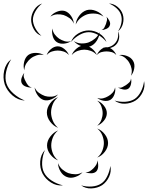

<svg xmlns="http://www.w3.org/2000/svg" viewBox="-107 -1000 846 1098"><path d="M299 -760Q310 -790 339.5 -808Q369 -826 401 -826Q433 -826 462 -808Q491 -790 502 -760Q482 -785 454 -800.5Q426 -816 401 -816Q375 -816 347.5 -800.5Q320 -785 299 -760ZM303 -685Q311 -706 331.5 -723Q352 -740 375 -740Q397 -740 418 -723Q439 -706 447 -685Q432 -702 412.5 -709Q393 -716 375 -716Q357 -716 337.5 -709Q318 -702 303 -685ZM160 -685Q166 -704 184.5 -719.5Q203 -735 223 -735Q243 -735 261.5 -719.5Q280 -704 287 -685Q274 -700 256.5 -705.5Q239 -711 223 -711Q207 -711 190 -705.5Q173 -700 160 -685ZM447 -685Q453 -702 469 -716Q485 -730 502 -730Q520 -730 536 -716Q552 -702 558 -685Q547 -698 531.5 -702Q516 -706 502 -706Q488 -706 473 -702Q458 -698 447 -685ZM32 -598Q25 -620 31 -645.5Q37 -671 54 -685Q72 -698 98.5 -697.5Q125 -697 144 -685Q122 -690 102.5 -683.5Q83 -677 69 -666Q55 -655 44 -638Q33 -621 32 -598ZM574 -685Q595 -689 619 -680Q643 -671 654 -652Q665 -634 660.5 -608.5Q656 -583 642 -567Q649 -587 645.5 -606Q642 -625 633 -640Q625 -655 610 -668Q595 -681 574 -685ZM35 -425Q-4 -427 -35.5 -454Q-67 -481 -80 -518Q-92 -556 -83 -596.5Q-74 -637 -43 -661Q-64 -628 -72 -589.5Q-80 -551 -70 -522Q-60 -492 -31 -466Q-2 -440 35 -425ZM75 -500Q61 -498 43 -504Q25 -510 18 -523Q11 -536 16.5 -554Q22 -572 32 -583Q26 -569 30 -556.5Q34 -544 40 -534Q45 -523 53 -513Q61 -503 75 -500ZM642 -551Q646 -537 642 -519Q638 -501 627 -493Q615 -485 597 -488.5Q579 -492 567 -500Q581 -496 592.5 -501.5Q604 -507 613 -513Q623 -520 632 -528.5Q641 -537 642 -551ZM717 -536Q724 -505 709.5 -474Q695 -443 668 -425Q641 -408 607 -407Q573 -406 548 -425Q578 -416 609.5 -418Q641 -420 663 -434Q684 -448 698.5 -476Q713 -504 717 -536ZM225 -460Q212 -443 188 -432.5Q164 -422 143 -428Q122 -435 107.5 -456.5Q93 -478 91 -500Q100 -480 116.5 -468.5Q133 -457 150 -451Q166 -446 186.5 -447Q207 -448 225 -460ZM551 -500Q555 -482 547.5 -460.5Q540 -439 524 -429Q508 -420 485.5 -424Q463 -428 449 -440Q467 -434 483 -438Q499 -442 512 -450Q525 -457 536.5 -469.5Q548 -482 551 -500ZM225 -269Q199 -279 180 -304Q161 -329 161 -357Q161 -384 180 -409.5Q199 -435 225 -444Q204 -427 194.5 -403Q185 -379 185 -357Q185 -335 194.5 -311Q204 -287 225 -269ZM449 -424Q470 -417 487 -396Q504 -375 504 -353Q504 -330 487 -309.5Q470 -289 449 -281Q466 -296 473 -315.5Q480 -335 480 -353Q480 -371 473 -390.5Q466 -410 449 -424ZM449 -265Q474 -256 492.5 -232Q511 -208 511 -182Q511 -156 492.5 -132Q474 -108 449 -99Q469 -115 478 -138Q487 -161 487 -182Q487 -203 478 -226Q469 -249 449 -265ZM225 -83Q200 -92 181 -116.5Q162 -141 162 -168Q162 -195 181 -219.5Q200 -244 225 -254Q204 -236 195 -213Q186 -190 186 -168Q186 -147 195 -123.5Q204 -100 225 -83ZM253 60Q217 64 185 44Q153 24 136 -8Q120 -40 123 -78Q126 -116 150 -142Q136 -110 134 -74Q132 -38 145 -13Q158 13 188 32.5Q218 52 253 60ZM449 -83Q455 -69 454.5 -50Q454 -31 444 -20Q433 -9 414 -9Q395 -9 381 -15Q396 -14 407 -21Q418 -28 427 -37Q435 -45 442.5 -56.5Q450 -68 449 -83ZM365 -15Q350 3 323.5 12Q297 21 275 12Q253 4 239 -19.5Q225 -43 225 -67Q233 -45 249.5 -31Q266 -17 284 -10Q301 -4 323 -3.5Q345 -3 365 -15ZM524 -51Q531 -20 517 10.5Q503 41 477 59Q450 76 416 77.5Q382 79 357 60Q387 69 418.5 66.5Q450 64 471 50Q492 37 506 8.5Q520 -20 524 -51ZM516 -980Q543 -979 565 -961Q587 -943 595 -918Q603 -893 596 -865Q589 -837 568 -821Q582 -843 587 -868.5Q592 -894 585 -915Q579 -935 560 -952.5Q541 -970 516 -980ZM130 -795Q102 -805 86.5 -832.5Q71 -860 71 -889Q72 -918 89 -944.5Q106 -971 134 -980Q111 -962 96.5 -937Q82 -912 81 -889Q81 -865 94.5 -839.5Q108 -814 130 -795ZM326 -860Q328 -886 346 -910Q364 -934 389 -942Q414 -949 442 -937.5Q470 -926 485 -905Q463 -920 439 -922Q415 -924 395 -919Q375 -913 356 -898.5Q337 -884 326 -860ZM181 -905Q194 -923 218.5 -933Q243 -943 264 -937Q285 -930 299.5 -908.5Q314 -887 315 -865Q307 -885 290.5 -896.5Q274 -908 257 -914Q240 -919 220 -918Q200 -917 181 -905ZM501 -905Q510 -897 518 -882Q526 -867 521 -855Q517 -842 501.5 -835Q486 -828 473 -828Q485 -833 490 -843Q495 -853 499 -863Q502 -872 504.5 -883Q507 -894 501 -905ZM300 -765Q283 -753 259 -750.5Q235 -748 218 -759Q201 -770 194.5 -793.5Q188 -817 193 -837Q195 -817 206.5 -802.5Q218 -788 231 -779Q245 -770 262.5 -764.5Q280 -759 300 -765ZM568 -821Q577 -803 574 -781.5Q571 -760 557 -745Q544 -731 522.5 -725.5Q501 -720 483 -728Q526 -726 550 -752Q574 -778 568 -821ZM463 -817Q462 -792 447 -768Q432 -744 409 -735Q385 -727 358 -736.5Q331 -746 315 -765Q336 -752 359 -751.5Q382 -751 401 -758Q419 -765 436.5 -779.5Q454 -794 463 -817Z"/></svg>

Font: Rubik Puddles
Style: Regular
Weight: 400
Designer: Hubert and Fischer, NaN
Foundry: Hubert and Fischer, NaN
Version: Version 2.200